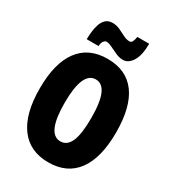

<svg xmlns="http://www.w3.org/2000/svg" viewBox="-221 -1052 1064 1182"><g transform="rotate(30 310.5 -461.5)"><path d="M582 -358Q582 -178 513 -84Q444 10 311 10Q179 10 109 -84.5Q39 -179 39 -359Q39 -538 108.5 -631.5Q178 -725 311 -725Q445 -725 513.5 -632Q582 -539 582 -358ZM216 -358Q216 -139 311 -139Q359 -139 382 -192.5Q405 -246 405 -358Q405 -471 381.5 -525Q358 -579 311 -579Q216 -579 216 -358ZM138 -765Q138 -788 141 -816.5Q144 -845 152.5 -871.5Q161 -898 179 -915Q197 -932 227 -932Q255 -932 279.5 -920.5Q304 -909 327 -897Q350 -885 372 -885Q385 -885 391 -897.5Q397 -910 401 -933H485Q485 -851 458.5 -808.5Q432 -766 394 -766Q368 -766 341.5 -778Q315 -790 291.5 -801.5Q268 -813 251 -813Q243 -813 233.5 -802.5Q224 -792 222 -765Z"/></g></svg>

Font: Noto Sans Gurmukhi ExtraCondensed Black
Style: Regular
Weight: 900
Width: 2
Designer: Jelle Bosma - Monotype Design Team
Foundry: Monotype Imaging Inc.
Version: Version 2.004; ttfautohint (v1.8.4.7-5d5b)